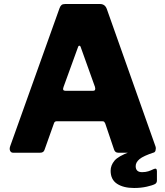

<svg xmlns="http://www.w3.org/2000/svg" viewBox="-20 -762 825 958"><path d="M45 0Q35 0 30.5 -9.5Q26 -19 31 -33L277 -721Q281 -732 287 -737Q293 -742 305 -742H479Q504 -742 513 -717L756 -31Q759 -22 756 -11Q753 0 742 0H570Q554 0 549 -16L505 -146Q503 -150 500.5 -153.5Q498 -157 490 -157H263Q252 -157 249 -146L202 -14Q200 -8 195 -4Q190 0 180 0H45ZM445 -309Q459 -309 454 -328L382 -529Q380 -534 376 -534Q372 -534 370 -529L297 -328Q290 -309 306 -309ZM532 90Q532 63 551 40Q570 17 628 -4L750 -2Q695 16 676 32Q657 48 657 67Q657 82 665 89.5Q673 97 689 97Q707 97 720.5 92.5Q734 88 746 82Q763 74 763 92V139Q763 150 754 156Q741 163 712 169.5Q683 176 649 176Q596 176 564 155Q532 134 532 90Z"/></svg>

Font: Libre Franklin ExtraBold
Style: Regular
Weight: 800
Designer: Pablo Impallari, Rodrigo Fuenzalida, Nhung Nguyen
Foundry: Impallari Type
Version: Version 3.000